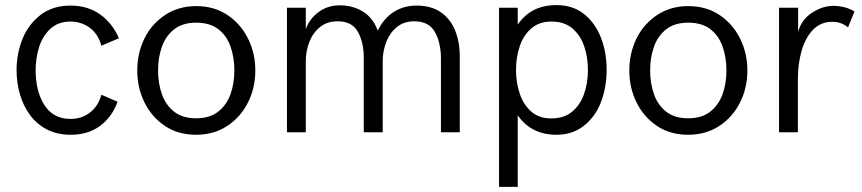

<svg xmlns="http://www.w3.org/2000/svg" viewBox="-20 -518 3377 752"><path d="M256.8 9.8Q204.1 9.8 164.3 -10.7Q124.5 -31.2 98.1 -66.7Q71.8 -102.1 58.3 -147.7Q44.9 -193.4 44.9 -243.2Q44.9 -307.6 68.1 -365.5Q91.3 -423.3 141.1 -461.4Q188.5 -496.1 255.9 -496.1Q324.2 -496.1 372.6 -461.2Q420.9 -426.3 445.8 -368.2L377 -338.9Q364.7 -384.8 331.5 -409.2Q298.3 -433.6 255.9 -433.6Q208.5 -433.6 177.7 -405.8Q146 -376 132.8 -332.5Q119.6 -289.1 119.6 -243.2Q119.6 -164.6 150.4 -112.3Q185.5 -52.2 255.9 -52.2Q300.8 -52.2 333 -77.6Q365.2 -103 377 -147L440.4 -119.6Q419.4 -60.5 372.6 -25.4Q325.7 9.8 256.8 9.8Z M748 9.8Q677.2 9.8 625.5 -25.1Q573.7 -60.1 545.7 -117.2Q517.6 -174.3 517.6 -242.2Q517.6 -309.6 545.7 -367.2Q573.7 -424.8 628.4 -460.4Q680.7 -494.1 748 -494.1Q819.3 -494.1 871.3 -459Q923.3 -423.8 951.7 -366.5Q980 -309.1 980 -242.2Q980 -173.3 950.9 -116Q921.9 -58.6 869.6 -24.4Q817.4 9.8 748 9.8ZM748 -54.7Q800.8 -54.7 833.7 -80.1Q866.7 -105.5 882.3 -147.9Q897.9 -190.4 897.9 -242.2Q897.9 -292.5 883.1 -335.2Q868.2 -377.9 835.2 -403.6Q802.2 -429.2 748 -429.2Q695.8 -429.2 662.8 -403.8Q629.9 -378.4 614.5 -335.9Q599.1 -293.5 599.1 -242.2Q599.1 -191.4 614.3 -148.7Q629.4 -106 662.4 -80.3Q695.3 -54.7 748 -54.7Z M1780.8 0H1707V-289.1Q1707 -349.6 1683.6 -392.1Q1660.2 -434.6 1602.5 -434.6Q1562.5 -434.6 1534.9 -412.4Q1507.3 -390.1 1493.2 -354.5Q1479 -318.8 1479 -278.3V0H1404.8V-291Q1404.8 -352.1 1381.8 -393.3Q1358.9 -434.6 1302.2 -434.6Q1261.7 -434.6 1233.9 -412.4Q1206.1 -390.1 1191.9 -354.5Q1177.7 -318.8 1177.7 -278.3V0H1104V-487.8H1177.7V-404.3Q1192.9 -445.3 1228.3 -471.2Q1263.7 -497.1 1310.1 -497.1Q1361.3 -497.1 1400.9 -473.1Q1440.4 -449.2 1459.5 -397.9Q1483.4 -446.8 1522.5 -471.4Q1561.5 -496.1 1610.8 -496.1Q1669.4 -496.1 1707 -469.7Q1744.6 -443.4 1762.7 -398.2Q1780.8 -353 1780.8 -296.4Z M2007.8 213.9H1934.6V-487.8H2007.8V-421.4Q2059.1 -498 2159.2 -498Q2223.1 -498 2266.8 -463.6Q2310.5 -429.2 2333.3 -371.6Q2356 -314 2356 -244.1Q2356 -176.8 2334 -118.7Q2312 -60.5 2265.6 -24.4Q2221.2 9.8 2159.7 9.8Q2060.5 9.8 2007.8 -66.4ZM2139.6 -54.2Q2188.5 -54.2 2220.2 -80.1Q2252 -106 2267.3 -149.2Q2282.7 -192.4 2282.7 -244.1Q2282.7 -293.5 2268.1 -336.7Q2253.4 -379.9 2221.9 -406.7Q2190.4 -433.6 2139.6 -433.6Q2092.3 -433.6 2061.5 -407.2Q2030.8 -380.9 2015.9 -337.6Q2001 -294.4 2001 -244.1Q2001 -195.3 2015.4 -151.9Q2029.8 -108.4 2060.3 -81.3Q2090.8 -54.2 2139.6 -54.2Z M2675.3 9.8Q2604.5 9.8 2552.7 -25.1Q2501 -60.1 2472.9 -117.2Q2444.8 -174.3 2444.8 -242.2Q2444.8 -309.6 2472.9 -367.2Q2501 -424.8 2555.7 -460.4Q2607.9 -494.1 2675.3 -494.1Q2746.6 -494.1 2798.6 -459Q2850.6 -423.8 2878.9 -366.5Q2907.2 -309.1 2907.2 -242.2Q2907.2 -173.3 2878.2 -116Q2849.1 -58.6 2796.9 -24.4Q2744.6 9.8 2675.3 9.8ZM2675.3 -54.7Q2728 -54.7 2761 -80.1Q2793.9 -105.5 2809.6 -147.9Q2825.2 -190.4 2825.2 -242.2Q2825.2 -292.5 2810.3 -335.2Q2795.4 -377.9 2762.5 -403.6Q2729.5 -429.2 2675.3 -429.2Q2623 -429.2 2590.1 -403.8Q2557.1 -378.4 2541.7 -335.9Q2526.4 -293.5 2526.4 -242.2Q2526.4 -191.4 2541.5 -148.7Q2556.6 -106 2589.6 -80.3Q2622.6 -54.7 2675.3 -54.7Z M3105 0H3031.2V-487.8H3106V-393.1Q3119.1 -441.4 3160.6 -468.3Q3202.1 -495.1 3244.6 -495.1Q3264.2 -495.1 3287.4 -489.5Q3310.5 -483.9 3326.7 -472.7L3301.3 -410.6Q3275.9 -432.6 3239.3 -432.6Q3195.3 -432.6 3165.3 -402.3Q3135.3 -372.1 3120.1 -320.8Q3105 -269.5 3105 -207.5Z"/></svg>

Font: Acari Sans
Style: Regular
Weight: 400
Designer: Alfredo Marco Pradil and Stefan Peev
Foundry: Hanken Design Co.
Version: Version 1.045;February 4, 2021;FontCreator 13.0.0.2655 64-bi